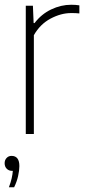

<svg xmlns="http://www.w3.org/2000/svg" viewBox="-30 -564 360 808"><path d="M78.5 0V-540H108.5L111.5 -467H115.5Q144 -504.5 185.2 -524.2Q226.5 -544 269.5 -544Q288.5 -544 304 -541.5V-507.5Q295 -508.5 287.2 -508.8Q279.5 -509 269 -509Q227 -509 183 -485.8Q139 -462.5 112.5 -416V0ZM7.5 224Q15.5 203 19.2 186.2Q23 169.5 24 155H20.5Q7 155 -1.8 146Q-10.5 137 -10.5 123Q-10.5 109.5 -2.2 100.8Q6 92 18.5 92Q51.5 92 51.5 135Q51.5 153 46.2 176.8Q41 200.5 29.5 224Z"/></svg>

Font: Encode Sans Semi Condensed Thin
Style: Regular
Weight: 100
Width: 4
Designer: Multiple Designers
Foundry: Impallari Type
Version: Version 3.000; ttfautohint (v1.8.3) -l 8 -r 50 -G 200 -x 14 